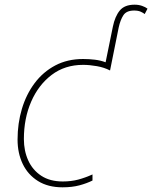

<svg xmlns="http://www.w3.org/2000/svg" viewBox="-20 -790 650 820"><path d="M247 10Q185 10 142 -17Q99 -44 77 -90Q55 -136 55 -194Q55 -263 73.5 -325Q92 -387 128 -435Q164 -483 216 -510.5Q268 -538 335 -538Q361 -538 385.5 -535Q410 -532 431 -524L462 -676Q471 -720 491.5 -745Q512 -770 555 -770Q572 -770 586.5 -765Q601 -760 610 -753L598 -730Q592 -735 581 -740Q570 -745 553 -745Q520 -745 507 -725Q494 -705 487 -673L450 -489Q425 -502 393.5 -507.5Q362 -513 335 -513Q257 -513 200.5 -470Q144 -427 113 -355.5Q82 -284 82 -196Q82 -146 100.5 -105Q119 -64 156 -39.5Q193 -15 248 -15Q284 -15 314 -23Q344 -31 375 -45V-19Q351 -7 319.5 1.5Q288 10 247 10Z"/></svg>

Font: Noto Sans Thin
Style: Italic
Weight: 100
Italic angle: -12°
Designer: Monotype Design Team
Foundry: Monotype Imaging Inc.
Version: Version 2.013; ttfautohint (v1.8.4.7-5d5b)